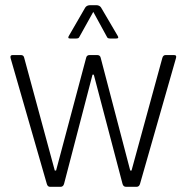

<svg xmlns="http://www.w3.org/2000/svg" viewBox="-20 -723 722 743"><path d="M430 -574H406Q396 -574 394 -580L341 -677L287 -580Q285 -574 275 -574H251Q240 -574 247 -585L310 -694Q316 -703 330 -703H352Q365 -703 371 -694L435 -585Q442 -574 430 -574ZM214 0H174Q164 0 161 -12L21 -498Q18 -510 29 -510H61Q72 -510 74 -498L192 -63H197L313 -498Q315 -510 327 -510H356Q368 -510 370 -498L484 -63H489L608 -498Q611 -510 621 -510H653Q665 -510 661 -498L522 -12Q519 0 508 0H468Q457 0 454 -12L343 -434H338L228 -12Q225 0 214 0Z"/></svg>

Font: Rajdhani
Style: Regular
Weight: 400
Designer: Satya Rajpurohit, Jyotish Sonowal
Foundry: Indian Type Foundry
Version: Version 1.201;PS 1.0;hotconv 1.0.78;makeotf.lib2.5.61930; tt